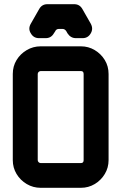

<svg xmlns="http://www.w3.org/2000/svg" viewBox="-20 -896 579 916"><path d="M413 -737Q400 -714 374 -714H342Q317 -714 302 -737L297 -746Q290 -758 278 -758H261Q248 -758 243 -746L237 -737Q224 -714 198 -714H166Q140 -714 127 -737Q113 -759 127 -783L167 -853Q180 -876 206 -876H334Q360 -876 373 -853L413 -783Q426 -759 413 -737ZM498 -132Q498 -96 480 -66Q462 -36 432 -18Q402 0 366 0H174Q138 0 107.5 -18Q77 -36 59 -66Q41 -96 41 -132V-543Q41 -580 59 -609.5Q77 -639 107.5 -657Q138 -675 174 -675H366Q402 -675 432 -657Q462 -639 480 -609.5Q498 -580 498 -543ZM379 -132V-543Q379 -557 366 -557H174Q169 -557 164.5 -553Q160 -549 160 -543V-132Q160 -126 164.5 -122Q169 -118 174 -118H366Q379 -118 379 -132Z"/></svg>

Font: Monomaniac One
Style: Regular
Weight: 400
Version: Version 1.000; ttfautohint (v1.8.3)